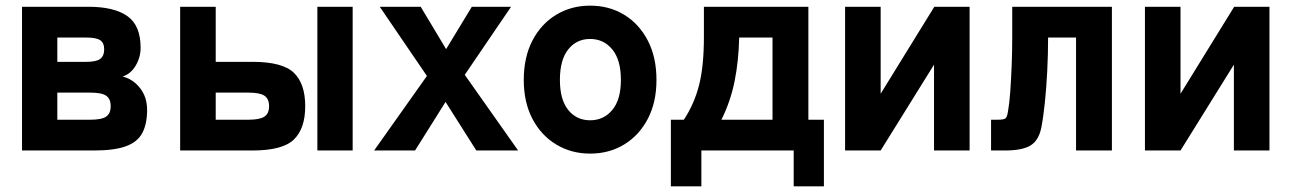

<svg xmlns="http://www.w3.org/2000/svg" viewBox="-20 -533 4575 680"><path d="M58 0V-509H294Q384 -509 431 -476Q478 -443 478 -364Q478 -330 460.5 -300.5Q443 -271 414 -262Q451 -253 476 -221Q501 -189 501 -144Q501 -94 484 -62Q467 -30 426 -15Q385 0 313 0ZM183 -109H300Q340 -109 356 -120Q372 -131 372 -157Q372 -183 356 -194Q340 -205 300 -205H183ZM183 -314H286Q321 -314 335 -324.5Q349 -335 349 -358Q349 -381 335 -390.5Q321 -400 286 -400H183Z M618 0V-509H744V-314H874Q981 -314 1021 -275Q1061 -236 1061 -157Q1061 -78 1021 -39Q981 0 874 0ZM1104 0V-509H1229V0ZM744 -109H860Q900 -109 916.5 -120Q933 -131 933 -157Q933 -183 916.5 -194Q900 -205 860 -205H744Z M1305 0 1492 -264 1325 -509H1470L1560 -359L1651 -509H1790L1626 -268L1815 0H1667L1558 -172L1450 0Z M2070 11Q2003 11 1949.5 -21.5Q1896 -54 1865.5 -112.5Q1835 -171 1835 -250Q1835 -330 1865.5 -389Q1896 -448 1949.5 -480.5Q2003 -513 2070 -513Q2138 -513 2191 -480.5Q2244 -448 2274.5 -389Q2305 -330 2305 -250Q2305 -171 2274.5 -112.5Q2244 -54 2191 -21.5Q2138 11 2070 11ZM2070 -107Q2118 -107 2148.5 -143.5Q2179 -180 2179 -250Q2179 -321 2148.5 -358Q2118 -395 2070 -395Q2022 -395 1992.5 -358Q1963 -321 1963 -250Q1963 -180 1992.5 -143.5Q2022 -107 2070 -107Z M2356 127V-109H2402Q2439 -165 2456 -232Q2473 -299 2473 -402V-509H2843V-109H2898V127H2791V0H2464V127ZM2535 -109H2716V-400H2598Q2596 -316 2581.5 -244.5Q2567 -173 2535 -109Z M2973 0V-509H3099V-201L3289 -509H3414V0H3288V-304L3099 0Z M3490 0V-109H3513Q3533 -109 3540 -113Q3547 -117 3550 -139Q3555 -166 3558 -208.5Q3561 -251 3563 -301.5Q3565 -352 3565 -402V-509H3918V0H3791V-400H3692Q3692 -342 3689 -282Q3686 -222 3680.5 -169.5Q3675 -117 3668 -81Q3659 -36 3630 -18Q3601 0 3539 0Z M4035 0V-509H4161V-201L4351 -509H4476V0H4350V-304L4161 0Z"/></svg>

Font: Zen Kaku Gothic Antique Black
Style: Regular
Weight: 900
Designer: Yoshimichi Ohira
Foundry: Positype
Version: Version 1.001